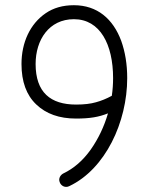

<svg xmlns="http://www.w3.org/2000/svg" viewBox="-20 -688 571 737"><path d="M263.7 -668C221.2 -668 185.1 -657.7 155.3 -637.2C95.2 -596.2 62.5 -524.4 62.5 -442.4C62.5 -374.5 81.5 -322.8 119.1 -287.1C156.7 -251 207.5 -232.9 272 -232.9C325.2 -232.9 359.4 -238.8 394.5 -252.9C379.9 -202.6 357.9 -156.2 328.6 -114.3C298.8 -72.3 263.7 -41.5 222.7 -22C212.4 -16.6 203.6 -3.4 209 10.7C213.4 24.9 230 34.7 246.1 26.4C384.3 -39.1 468.3 -219.2 468.3 -388.2C468.3 -441.4 460.4 -488.8 445.3 -531.2C414.1 -615.2 353.5 -668 263.7 -668ZM116.7 -442.4C116.7 -534.7 168 -614.3 263.7 -614.3C364.7 -614.3 414.1 -516.6 414.1 -388.2C414.1 -366.2 412.6 -343.3 409.2 -320.3C388.7 -309.1 368.2 -300.8 348.1 -295.4C328.1 -289.6 302.7 -286.6 272 -286.6C173.8 -286.6 116.7 -333.5 116.7 -442.4Z"/></svg>

Font: Mikhak Light
Style: Regular
Weight: 300
Designer: Amin Abedi
Version: Version 3.2